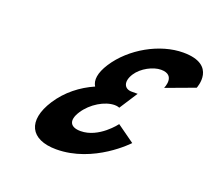

<svg xmlns="http://www.w3.org/2000/svg" viewBox="-140 -1023 1349 1221"><g transform="rotate(20 535.0 -412.5)"><path d="M863.7 -587C863.7 -587 910.8 -689 806.8 -689C753.8 -689 680.2 -651 645.8 -598C607 -538 627.5 -494 677.5 -494H718.5L638.8 -371C638.8 -371 626.7 -377 606.7 -377C540.7 -377 455.3 -327 409.3 -256C364 -186 388.7 -147 457.7 -147C581.7 -147 674.3 -273 674.3 -273L793.3 -188C793.3 -188 605.8 15 351.8 15C174.8 15 119 -98 221.3 -256C277.7 -343 359.5 -406 448.7 -445C426.4 -480 432.1 -532 476.1 -600C566.8 -740 745.6 -840 902.6 -840C1133.6 -840 1058.3 -659 1058.3 -659Z"/></g></svg>

Font: Hussar
Style: BdWodka
Weight: 700
Foundry: Cannot Into Space Fonts
Version: Version 2.00